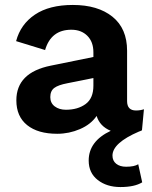

<svg xmlns="http://www.w3.org/2000/svg" viewBox="-20 -530 614 775"><path d="M489 143Q522 143 538 133L554 206Q523 225 466 225Q411 225 374.5 196.5Q338 168 338 118Q338 40 427 -2Q383 -20 370 -62Q347 -28 303 -9Q259 10 211 10Q133 10 89.5 -25Q46 -60 46 -125Q46 -237 185 -265L357 -300V-319Q357 -361 332.5 -385.5Q308 -410 268 -410Q186 -410 162 -328L45 -364Q63 -432 121 -471Q179 -510 274 -510Q375 -510 434 -462.5Q493 -415 493 -325V-122Q493 -84 529 -84Q546 -84 561 -89L553 -4Q545 0 541 1Q434 47 434 98Q434 119 449 131Q464 143 489 143ZM246 -87Q294 -87 325.5 -110Q357 -133 357 -184V-215L252 -194Q215 -187 199 -175Q183 -163 183 -138Q183 -114 201 -100.5Q219 -87 246 -87Z"/></svg>

Font: Elaine Sans SemiBold
Style: Regular
Weight: 600
Designer: Wei Huang
Foundry: Wei Huang
Version: Version 2.001;December 24, 2019;FontCreator 12.0.0.2547 64-b